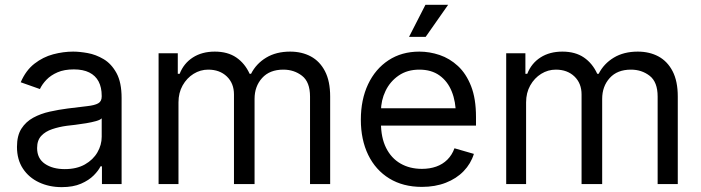

<svg xmlns="http://www.w3.org/2000/svg" viewBox="-20 -768 2925 801"><path d="M237.3 12.7Q185.5 12.7 143.1 -7.1Q100.6 -26.9 75.7 -64.5Q50.8 -102.1 50.8 -155.3Q50.8 -202.1 69.3 -231.2Q87.9 -260.3 118.9 -277.1Q149.9 -293.9 187.3 -302.2Q224.6 -310.5 262.7 -315.4Q312.5 -321.8 343.8 -325.2Q375 -328.6 389.6 -336.9Q404.3 -345.2 404.3 -365.2V-368.2Q404.3 -403.3 391.4 -428Q378.4 -452.6 352.5 -465.6Q326.7 -478.5 288.1 -478.5Q248 -478.5 220 -466.3Q191.9 -454.1 173.8 -435.3Q155.8 -416.5 146.5 -396.5L66.4 -424.8Q87.9 -474.6 123.8 -502.4Q159.7 -530.3 201.9 -541.5Q244.1 -552.7 285.2 -552.7Q311.5 -552.7 345.7 -546.6Q379.9 -540.5 412.4 -521.2Q444.8 -502 466.1 -463.1Q487.3 -424.3 487.3 -359.4V0H405.3V-74.2H399.4Q391.1 -56.6 371.1 -36.4Q351.1 -16.1 318.1 -1.7Q285.2 12.7 237.3 12.7ZM250 -62.5Q299.8 -62.5 334.2 -82Q368.7 -101.6 386.5 -132.6Q404.3 -163.6 404.3 -197.3V-274.4Q398.9 -268.1 380.9 -262.9Q362.8 -257.8 339.4 -253.9Q315.9 -250 293.9 -247.3Q272 -244.6 258.8 -243.2Q226.1 -238.8 197.8 -229.2Q169.4 -219.7 152.1 -201.2Q134.8 -182.6 134.8 -150.4Q134.8 -106.9 167.2 -84.7Q199.7 -62.5 250 -62.5Z M641.6 0V-545.9H721.7V-460H729.5Q746.6 -503.9 784.7 -528.3Q822.8 -552.7 876 -552.7Q929.7 -552.7 965.6 -528.3Q1001.5 -503.9 1021.5 -460H1027.3Q1048.8 -502.4 1090.6 -527.6Q1132.3 -552.7 1190.4 -552.7Q1239.3 -552.7 1276.9 -532.5Q1314.5 -512.2 1335.9 -470.7Q1357.4 -429.2 1357.4 -365.2V0H1273.4V-365.2Q1273.4 -425.8 1240.2 -451.7Q1207 -477.5 1162.1 -477.5Q1105 -477.5 1073.5 -442.6Q1042 -407.7 1042 -355.5V0H956.1V-374Q956.1 -420.4 926.3 -449Q896.5 -477.5 848.6 -477.5Q815.9 -477.5 787.6 -460Q759.3 -442.4 741.9 -411.6Q724.6 -380.9 724.6 -340.8V0Z M1740.2 11.7Q1661.6 11.7 1604.2 -23.4Q1546.9 -58.6 1516.1 -121.8Q1485.4 -185.1 1485.4 -268.6Q1485.4 -352.5 1515.6 -416.5Q1545.9 -480.5 1600.8 -516.6Q1655.8 -552.7 1729.5 -552.7Q1772 -552.7 1814 -538.6Q1856 -524.4 1890.4 -492.7Q1924.8 -460.9 1945.3 -408.7Q1965.8 -356.4 1965.8 -280.3V-244.1H1544.9V-316.4H1920.4L1881.8 -289.1Q1881.8 -343.8 1864.7 -386.2Q1847.7 -428.7 1813.7 -453.1Q1779.8 -477.5 1729.5 -477.5Q1679.2 -477.5 1643.3 -452.9Q1607.4 -428.2 1588.4 -388.7Q1569.3 -349.1 1569.3 -303.7V-255.9Q1569.3 -193.8 1590.8 -150.9Q1612.3 -107.9 1650.9 -85.7Q1689.5 -63.5 1740.2 -63.5Q1772.9 -63.5 1799.8 -73Q1826.7 -82.5 1846.2 -101.8Q1865.7 -121.1 1876 -149.4L1957 -126Q1944.3 -85 1914.3 -54Q1884.3 -22.9 1839.8 -5.6Q1795.4 11.7 1740.2 11.7ZM1686.5 -614.3 1754.9 -748H1849.6L1755.9 -614.3Z M2091.8 0V-545.9H2171.9V-460H2179.7Q2196.8 -503.9 2234.9 -528.3Q2272.9 -552.7 2326.2 -552.7Q2379.9 -552.7 2415.8 -528.3Q2451.7 -503.9 2471.7 -460H2477.5Q2499 -502.4 2540.8 -527.6Q2582.5 -552.7 2640.6 -552.7Q2689.5 -552.7 2727.1 -532.5Q2764.6 -512.2 2786.1 -470.7Q2807.6 -429.2 2807.6 -365.2V0H2723.6V-365.2Q2723.6 -425.8 2690.4 -451.7Q2657.2 -477.5 2612.3 -477.5Q2555.2 -477.5 2523.7 -442.6Q2492.2 -407.7 2492.2 -355.5V0H2406.2V-374Q2406.2 -420.4 2376.5 -449Q2346.7 -477.5 2298.8 -477.5Q2266.1 -477.5 2237.8 -460Q2209.5 -442.4 2192.1 -411.6Q2174.8 -380.9 2174.8 -340.8V0Z"/></svg>

Font: Inter V
Style: Weight 400 Optical size 14.0
Weight: 400
Designer: Rasmus Andersson
Foundry: rsms
Version: Version 4.000;git-4fc901f